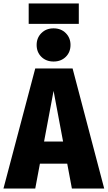

<svg xmlns="http://www.w3.org/2000/svg" viewBox="-37 -1091 623 1111"><path d="M379 0 352 -144H194L167 0H-17L167 -695H383L566 0ZM218 -272H328L273 -565ZM371 -831Q371 -789 343.5 -762Q316 -735 273 -735Q230 -735 202.5 -762Q175 -789 175 -831Q175 -872 202.5 -899.5Q230 -927 273 -927Q316 -927 343.5 -899.5Q371 -872 371 -831ZM419 -953H129V-1071H419Z"/></svg>

Font: Fira Sans Condensed ExtraBold
Style: Regular
Weight: 800
Width: 3
Designer: Carrois Corporate & Edenspiekermann AG
Foundry: Carrois Corporate GbR & Edenspiekermann AG
Version: Version 4.203